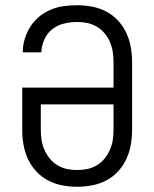

<svg xmlns="http://www.w3.org/2000/svg" viewBox="-20 -702 590 734"><path d="M275 12Q246 12 217.5 6.5Q189 1 164 -12Q139 -25 119 -46.5Q99 -68 87 -94Q75 -120 70 -148Q65 -176 65 -205V-367H414V-465Q414 -485 411 -504Q408 -523 400.5 -541Q393 -559 380 -574.5Q367 -590 350 -600Q333 -610 314 -614Q295 -618 275 -618Q250 -618 225 -612Q200 -606 180 -590.5Q160 -575 149.5 -551Q139 -527 138 -502H67Q67 -528 74.5 -553Q82 -578 96 -600Q110 -622 130 -638.5Q150 -655 174 -665Q198 -675 223.5 -678.5Q249 -682 275 -682Q304 -682 332.5 -676.5Q361 -671 386 -658Q411 -645 431 -623.5Q451 -602 463 -576Q475 -550 480 -522Q485 -494 485 -465V-205Q485 -176 480 -148Q475 -120 463 -94Q451 -68 431 -46.5Q411 -25 386 -12Q361 1 332.5 6.5Q304 12 275 12ZM275 -52Q295 -52 314 -56Q333 -60 350 -70Q367 -80 379.5 -95.5Q392 -111 400 -129Q408 -147 411 -166Q414 -185 414 -205V-303H136V-205Q136 -185 139 -166Q142 -147 150 -129Q158 -111 170.5 -95.5Q183 -80 200 -70Q217 -60 236 -56Q255 -52 275 -52Z"/></svg>

Font: Lode Term
Style: Regular
Weight: 400
Monospace: yes
Designer: Belleve Invis
Foundry: Belleve Invis
Version: Version 29.2.0